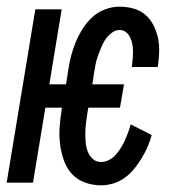

<svg xmlns="http://www.w3.org/2000/svg" viewBox="-28 -548 548 576"><path d="M275 8Q249 8 225.5 -1Q202 -10 186.5 -27.5Q171 -45 163 -68.5Q155 -92 152 -117Q149 -142 151 -168Q153 -194 157 -219L158 -225H108L71 0H-8L78 -520H157L120 -295H170L177 -339Q180 -360 185.5 -381Q191 -402 199.5 -422.5Q208 -443 220.5 -462.5Q233 -482 249.5 -497Q266 -512 287.5 -520Q309 -528 330 -528Q352 -528 372 -522.5Q392 -517 407 -504.5Q422 -492 431.5 -474Q441 -456 445.5 -436Q450 -416 449.5 -394.5Q449 -373 446 -352L445 -347H367L368 -350Q369 -361 370 -372Q371 -383 371 -394Q371 -405 369 -415.5Q367 -426 362.5 -435.5Q358 -445 350 -451.5Q342 -458 331 -458Q318 -458 306.5 -449Q295 -440 287.5 -428.5Q280 -417 275 -404.5Q270 -392 265.5 -379.5Q261 -367 258.5 -354Q256 -341 254 -328L249 -295H344L332 -225H237L234 -208Q232 -193 230 -178.5Q228 -164 228 -149.5Q228 -135 229 -121Q230 -107 235 -94Q240 -81 250 -71.5Q260 -62 275 -62Q287 -62 299 -68Q311 -74 319.5 -84Q328 -94 335 -105Q342 -116 347 -127.5Q352 -139 356.5 -151Q361 -163 364 -175L427 -143Q423 -126 415 -108Q407 -90 397 -73.5Q387 -57 374.5 -41.5Q362 -26 346 -14.5Q330 -3 311.5 2.5Q293 8 275 8Z"/></svg>

Font: Iosevka Algr
Style: Italic
Weight: 400
Italic angle: -9°
Monospace: yes
Designer: Belleve Invis
Foundry: Belleve Invis
Version: Version 26.0.2; ttfautohint (v1.8.3)